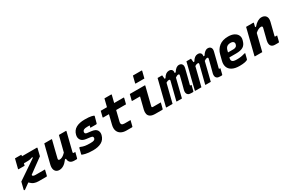

<svg xmlns="http://www.w3.org/2000/svg" viewBox="130 -2123 5139 3459"><g transform="rotate(-30 2699.0 -394.0)"><path d="M146 -570H270Q281 -570 278 -559Q276 -551 273 -540H583Q593 -540 591 -529L554 -378Q489 -331 413.5 -276Q338 -221 258 -162V-146Q275 -133 286.5 -130Q298 -127 315 -127H514Q513 -123 509 -106Q505 -89 500 -68Q495 -47 491 -30.5Q487 -14 486 -11Q483 0 472 0H309Q259 0 218.5 -15.5Q178 -31 137 -74Q108 -54 80 -33.5Q52 -13 24 7Q17 12 11 12Q5 12 1 8.5Q-3 5 -1 -4L36 -151Q106 -198 169 -241Q232 -284 295.5 -327Q359 -370 428 -417V-435Q397 -424 373.5 -418.5Q350 -413 309 -413H241Q238 -400 235 -388.5Q232 -377 230 -368H106Q94 -368 98 -379Q104 -401 113 -438Q122 -475 131.5 -511.5Q141 -548 146 -570Z M738 -540H886Q898 -540 894 -529Q872 -442 850.5 -356.5Q829 -271 808 -184Q799 -148 836 -148Q861 -148 891 -163.5Q921 -179 960 -220Q972 -266 983.5 -311.5Q995 -357 1009 -411.5Q1023 -466 1042 -540H1186Q1197 -540 1194 -529Q1170 -433 1144.5 -332Q1119 -231 1099 -149Q1096 -137 1101 -132Q1106 -127 1115 -127H1145Q1138 -98 1130.5 -69Q1123 -40 1115 -11Q1112 0 1101 0H1053Q995 0 967 -28Q939 -56 938 -105H918Q871 -42 827 -15Q783 12 738 12Q694 12 668.5 -10.5Q643 -33 636 -69.5Q629 -106 639 -147Q657 -221 676 -295.5Q695 -370 713 -444Q720 -470 726.5 -495Q733 -520 738 -540Z M1582 -549Q1672 -549 1717 -538.5Q1762 -528 1770 -520Q1773 -517 1770 -508L1735 -380Q1732 -368 1718 -368H1597L1599 -376Q1602 -387 1604.5 -396Q1607 -405 1608 -411Q1597 -412 1585.5 -412Q1574 -412 1561 -412Q1509 -412 1486 -400Q1463 -388 1458 -365Q1454 -346 1463 -332.5Q1472 -319 1499 -316L1581 -306Q1666 -296 1693.5 -253.5Q1721 -211 1707 -154Q1685 -68 1615.5 -29.5Q1546 9 1440 9Q1343 9 1283.5 -6Q1224 -21 1216 -29Q1213 -32 1215 -38Q1224 -73 1231.5 -102Q1239 -131 1246 -161H1266Q1309 -142 1351 -135Q1393 -128 1460 -128Q1517 -128 1538 -139Q1559 -150 1563 -169Q1568 -189 1558 -202.5Q1548 -216 1511 -220L1427 -231Q1353 -241 1324.5 -285Q1296 -329 1311 -387Q1332 -471 1401 -510Q1470 -549 1582 -549Z M2294 -127Q2286 -97 2279.5 -69Q2273 -41 2265 -11Q2262 0 2251 0H2136Q2071 0 2025.5 -26Q1980 -52 1962.5 -101Q1945 -150 1962 -220Q1974 -268 1986 -316.5Q1998 -365 2010 -413H1891Q1886 -413 1884 -416.5Q1882 -420 1883 -424Q1891 -455 1898 -482Q1905 -509 1912 -540H2042Q2050 -572 2057 -600Q2063 -626 2069.5 -650.5Q2076 -675 2082 -700H2221Q2233 -700 2229 -689Q2220 -652 2210.5 -614.5Q2201 -577 2192 -540H2386Q2398 -540 2394 -529Q2387 -498 2380 -471Q2373 -444 2365 -413H2160Q2148 -364 2135.5 -314.5Q2123 -265 2111 -216Q2095 -164 2115 -143Q2131 -127 2173 -127Z M2517 -540H2826Q2837 -540 2834 -529Q2811 -437 2788 -344.5Q2765 -252 2742 -160Q2737 -142 2743 -136Q2749 -130 2765 -130H2925Q2918 -101 2910.5 -70.5Q2903 -40 2895 -11Q2892 0 2881 0H2740Q2671 0 2635.5 -22.5Q2600 -45 2591.5 -83Q2583 -121 2594 -167Q2609 -228 2624.5 -288.5Q2640 -349 2655 -410H2496Q2484 -410 2487 -421Q2495 -450 2502.5 -480.5Q2510 -511 2517 -540ZM2732 -800H2911Q2922 -800 2919 -789L2884 -650H2705Q2694 -650 2697 -661Z M3095 -540H3190Q3190 -540 3192.5 -515Q3195 -490 3197 -464H3216Q3243 -511 3272.5 -531.5Q3302 -552 3336 -552Q3375 -552 3394.5 -529.5Q3414 -507 3406 -464H3428Q3481 -552 3544 -552Q3586 -552 3606 -523Q3626 -494 3612 -441Q3593 -363 3573.5 -287.5Q3554 -212 3535 -138Q3534 -132 3536 -130Q3539 -127 3545 -127H3563Q3556 -98 3548.5 -69Q3541 -40 3534 -11Q3531 0 3520 0H3485Q3442 0 3420.5 -16Q3399 -32 3394.5 -58Q3390 -84 3397 -113Q3416 -184 3432 -245.5Q3448 -307 3465 -377Q3470 -396 3463.5 -401.5Q3457 -407 3445 -407Q3421 -407 3385 -381Q3370 -319 3346.5 -226Q3323 -133 3290 0H3186Q3174 0 3178 -11Q3201 -102 3224.5 -194Q3248 -286 3271 -377Q3276 -396 3269.5 -401.5Q3263 -407 3251 -407Q3239 -407 3224.5 -402.5Q3210 -398 3192 -386Q3168 -289 3143.5 -192.5Q3119 -96 3095 0H2971Q2959 0 2963 -11Q2989 -118 3016 -225.5Q3043 -333 3070 -440Q3076 -465 3082.5 -490Q3089 -515 3095 -540Z M3695 -540H3790Q3790 -540 3792.5 -515Q3795 -490 3797 -464H3816Q3843 -511 3872.5 -531.5Q3902 -552 3936 -552Q3975 -552 3994.5 -529.5Q4014 -507 4006 -464H4028Q4081 -552 4144 -552Q4186 -552 4206 -523Q4226 -494 4212 -441Q4193 -363 4173.5 -287.5Q4154 -212 4135 -138Q4134 -132 4136 -130Q4139 -127 4145 -127H4163Q4156 -98 4148.5 -69Q4141 -40 4134 -11Q4131 0 4120 0H4085Q4042 0 4020.5 -16Q3999 -32 3994.5 -58Q3990 -84 3997 -113Q4016 -184 4032 -245.5Q4048 -307 4065 -377Q4070 -396 4063.5 -401.5Q4057 -407 4045 -407Q4021 -407 3985 -381Q3970 -319 3946.5 -226Q3923 -133 3890 0H3786Q3774 0 3778 -11Q3801 -102 3824.5 -194Q3848 -286 3871 -377Q3876 -396 3869.5 -401.5Q3863 -407 3851 -407Q3839 -407 3824.5 -402.5Q3810 -398 3792 -386Q3768 -289 3743.5 -192.5Q3719 -96 3695 0H3571Q3559 0 3563 -11Q3589 -118 3616 -225.5Q3643 -333 3670 -440Q3676 -465 3682.5 -490Q3689 -515 3695 -540Z M4566 -552Q4641 -552 4689.5 -526.5Q4738 -501 4757.5 -458.5Q4777 -416 4763 -366L4758 -348Q4738 -275 4687 -244.5Q4636 -214 4539 -214H4401L4399 -206Q4387 -162 4404 -141Q4415 -126 4439 -120Q4463 -114 4502 -114Q4550 -114 4589.5 -120.5Q4629 -127 4666 -139H4686Q4679 -112 4672.5 -84Q4666 -56 4658 -28Q4657 -23 4653 -19Q4641 -7 4597.5 2.5Q4554 12 4486 12Q4392 12 4334 -18.5Q4276 -49 4256 -103Q4236 -157 4253 -225L4283 -343Q4307 -438 4378 -495Q4449 -552 4566 -552ZM4547 -431Q4501 -431 4473 -410Q4445 -389 4433 -341L4424 -304H4536Q4566 -304 4588 -317Q4610 -330 4617 -360Q4625 -393 4606 -412Q4587 -431 4547 -431Z M4936 -540H5085Q5097 -540 5093 -529Q5088 -510 5083.5 -491.5Q5079 -473 5074 -454H5094Q5136 -504 5178 -528Q5220 -552 5260 -552Q5321 -552 5350.5 -512Q5380 -472 5362 -399Q5346 -333 5329.5 -269.5Q5313 -206 5296 -138Q5294 -132 5297 -129Q5299 -127 5307 -127H5343Q5336 -98 5329 -69Q5322 -40 5314 -11Q5311 0 5300 0H5230Q5185 0 5161 -19.5Q5137 -39 5132 -71Q5127 -103 5136 -141Q5152 -203 5165 -256.5Q5178 -310 5194 -371Q5203 -407 5167 -407Q5113 -407 5048 -349Q5026 -262 5004.5 -174.5Q4983 -87 4961 0H4812Q4800 0 4804 -11Q4831 -119 4858 -226.5Q4885 -334 4912 -442Q4919 -469 4925 -494Q4931 -519 4936 -540Z"/></g></svg>

Font: Recursive Mn Lnr St XBd
Style: Italic
Weight: 800
Italic angle: -15°
Monospace: yes
Version: Version 1.079;hotconv 1.0.112;makeotfexe 2.5.65598; ttfautoh